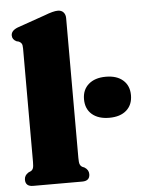

<svg xmlns="http://www.w3.org/2000/svg" viewBox="-54 -798 626 841"><g transform="rotate(-5 259.5 -377.5)"><path d="M265.5 -719.5V-104.5Q265.5 -84.5 268.5 -76.8Q271.5 -69 278 -65L288.5 -60.5Q307 -49 307 -30Q307 0 273.5 0H57.5Q24 0 24 -30Q24 -49 42.5 -60.5L53 -65Q60 -69 63 -76.8Q66 -84.5 66 -104.5V-603.5Q66 -619 62 -625.2Q58 -631.5 50 -635L40 -637.5Q21.5 -646.5 21.5 -664.5Q21.5 -685.5 50.5 -697L173.5 -740Q212 -755 231.5 -755Q248 -755 256.8 -745Q265.5 -735 265.5 -719.5ZM416 -268Q368 -268 340.2 -292Q312.5 -316 312.5 -358.5Q312.5 -400 340.2 -424.2Q368 -448.5 416 -448.5Q464.5 -448.5 491.8 -424.2Q519 -400 519 -358.5Q519 -316.5 491.8 -292.2Q464.5 -268 416 -268Z"/></g></svg>

Font: Fraunces 72pt Soft Black
Style: Regular
Weight: 900
Version: Version 1.000;[b76b70a41]